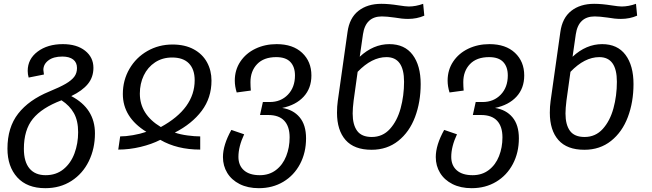

<svg xmlns="http://www.w3.org/2000/svg" viewBox="-20 -771 3414 1005"><path d="M477 -73Q477 7 445 72.5Q413 138 354 176Q295 214 217 214Q122 214 70.5 157.5Q19 101 19 7Q19 -104 75 -176Q131 -248 238 -292Q294 -315 324 -332.5Q354 -350 368.5 -369Q383 -388 383 -415Q383 -444 363 -459.5Q343 -475 306 -475Q260 -475 233.5 -455Q207 -435 207 -405Q207 -399 210 -381L130 -365Q125 -382 125 -400Q125 -462 177 -501Q229 -540 309 -540Q382 -540 425.5 -505.5Q469 -471 469 -416Q469 -367 440 -331.5Q411 -296 353 -268Q477 -203 477 -73ZM389 -79Q389 -139 367 -178.5Q345 -218 302 -246Q199 -207 152 -149Q105 -91 105 8Q105 76 134.5 111Q164 146 219 146Q274 146 312.5 114.5Q351 83 370 31.5Q389 -20 389 -79Z M1087 -349Q1087 -259 1036 -191Q985 -123 895 -77Q924 -67 961.5 -62Q999 -57 1028 -57V12Q907 12 819 -39Q774 -16 715.5 -2Q657 12 599 12L609 -57Q638 -57 676 -63.5Q714 -70 746 -81Q623 -157 623 -279Q623 -351 657.5 -410.5Q692 -470 751.5 -504Q811 -538 883 -538Q948 -538 994 -513Q1040 -488 1063.5 -445Q1087 -402 1087 -349ZM822 -106Q999 -203 999 -351Q999 -408 969 -439Q939 -470 881 -470Q830 -470 791.5 -444.5Q753 -419 732.5 -376Q712 -333 712 -281Q712 -172 822 -106Z M1582 -47Q1582 28 1550.5 87.5Q1519 147 1463 180.5Q1407 214 1335 214Q1277 214 1234.5 192.5Q1192 171 1169.5 134Q1147 97 1147 51Q1147 -12 1191 -91L1258 -68Q1228 -4 1228 50Q1228 95 1257 120.5Q1286 146 1340 146Q1389 146 1424.5 119Q1460 92 1478 46.5Q1496 1 1496 -52Q1496 -109 1468 -139Q1440 -169 1384 -169H1341L1356 -237H1392Q1450 -237 1487 -275.5Q1524 -314 1524 -376Q1524 -421 1500 -446.5Q1476 -472 1426 -472Q1361 -472 1326 -435.5Q1291 -399 1291 -341Q1291 -319 1293 -297L1219 -287Q1209 -319 1209 -349Q1209 -405 1238 -448.5Q1267 -492 1317 -516Q1367 -540 1428 -540Q1513 -540 1561.5 -494.5Q1610 -449 1610 -376Q1610 -309 1569.5 -265Q1529 -221 1457 -206Q1515 -197 1548.5 -157Q1582 -117 1582 -47Z M2182 -331Q2182 -237 2152.5 -158.5Q2123 -80 2064.5 -33.5Q2006 13 1925 13Q1834 13 1789 -38Q1744 -89 1744 -181Q1744 -214 1748 -242L1799 -603Q1809 -677 1856 -714Q1903 -751 1976 -751Q2016 -751 2066 -743Q2104 -737 2120 -737Q2156 -737 2195 -751L2201 -689Q2162 -672 2116 -672Q2085 -672 2046 -679Q2004 -685 1979 -685Q1894 -685 1880 -592L1863 -474Q1934 -540 2018 -540Q2098 -540 2140 -484Q2182 -428 2182 -331ZM2095 -343Q2095 -472 2003 -472Q1926 -472 1852 -395L1831 -244Q1826 -204 1826 -177Q1826 -118 1849.5 -86Q1873 -54 1926 -54Q1983 -54 2021 -96Q2059 -138 2077 -204Q2095 -270 2095 -343Z M2696 -47Q2696 28 2664.5 87.5Q2633 147 2577 180.5Q2521 214 2449 214Q2391 214 2348.5 192.5Q2306 171 2283.5 134Q2261 97 2261 51Q2261 -12 2305 -91L2372 -68Q2342 -4 2342 50Q2342 95 2371 120.5Q2400 146 2454 146Q2503 146 2538.5 119Q2574 92 2592 46.5Q2610 1 2610 -52Q2610 -109 2582 -139Q2554 -169 2498 -169H2455L2470 -237H2506Q2564 -237 2601 -275.5Q2638 -314 2638 -376Q2638 -421 2614 -446.5Q2590 -472 2540 -472Q2475 -472 2440 -435.5Q2405 -399 2405 -341Q2405 -319 2407 -297L2333 -287Q2323 -319 2323 -349Q2323 -405 2352 -448.5Q2381 -492 2431 -516Q2481 -540 2542 -540Q2627 -540 2675.5 -494.5Q2724 -449 2724 -376Q2724 -309 2683.5 -265Q2643 -221 2571 -206Q2629 -197 2662.5 -157Q2696 -117 2696 -47Z M3296 -331Q3296 -237 3266.5 -158.5Q3237 -80 3178.5 -33.5Q3120 13 3039 13Q2948 13 2903 -38Q2858 -89 2858 -181Q2858 -214 2862 -242L2913 -603Q2923 -677 2970 -714Q3017 -751 3090 -751Q3130 -751 3180 -743Q3218 -737 3234 -737Q3270 -737 3309 -751L3315 -689Q3276 -672 3230 -672Q3199 -672 3160 -679Q3118 -685 3093 -685Q3008 -685 2994 -592L2977 -474Q3048 -540 3132 -540Q3212 -540 3254 -484Q3296 -428 3296 -331ZM3209 -343Q3209 -472 3117 -472Q3040 -472 2966 -395L2945 -244Q2940 -204 2940 -177Q2940 -118 2963.5 -86Q2987 -54 3040 -54Q3097 -54 3135 -96Q3173 -138 3191 -204Q3209 -270 3209 -343Z"/></svg>

Font: FiraGO Book
Style: Italic
Weight: 350
Italic angle: -8°
Designer: bBox Type GmbH
Foundry: bBox Type GmbH
Version: Version 1.001